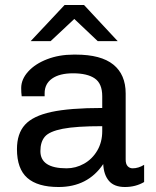

<svg xmlns="http://www.w3.org/2000/svg" viewBox="-20 -740 625 770"><path d="M452 -575H372L278 -664L183 -575H103L239 -720H317ZM484 -365V-100Q484 -82 492 -73.5Q500 -65 512 -65Q535 -65 558 -79V-10Q524 10 481 10Q438 10 417 -14.5Q396 -39 394 -82Q332 10 215 10Q131 10 89.5 -26.5Q48 -63 48 -142Q48 -204 80 -239.5Q112 -275 186 -291Q260 -307 390 -307V-354Q390 -405 360 -425.5Q330 -446 273 -446Q219 -446 189 -425Q159 -404 159 -366V-354H67Q65 -368 65 -387Q65 -422 93 -453Q121 -484 169 -502.5Q217 -521 275 -521H284Q385 -521 434.5 -481Q484 -441 484 -365ZM142 -134Q142 -65 247 -65Q284 -65 317 -83.5Q350 -102 370 -136Q390 -170 390 -214V-234Q285 -234 231.5 -223.5Q178 -213 160 -192Q142 -171 142 -134Z"/></svg>

Font: Chivo
Style: Regular
Weight: 400
Designer: Hector Gatti
Foundry: Omnibus-Type
Version: Version 1.006; ttfautohint (v1.4.1)